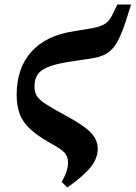

<svg xmlns="http://www.w3.org/2000/svg" viewBox="-20 -617 594 841"><path d="M201 10Q146 -21 113.5 -50.5Q81 -80 67 -116Q53 -152 53 -201Q53 -319 117.5 -390.5Q182 -462 303 -480L363 -490Q412 -497 435.5 -510Q459 -523 472 -552L494 -597H554L539 -549Q517 -477 496.5 -438.5Q476 -400 448 -383Q420 -366 374 -360L307 -350Q241 -341 202.5 -328Q164 -315 147.5 -294Q131 -273 131 -238Q131 -215 140.5 -198Q150 -181 180 -161.5Q210 -142 269 -110Q346 -69 377 -37Q408 -5 408 34Q408 77 377 115.5Q346 154 275 204L250 180Q278 132 278 96Q278 69 263 52Q248 35 201 10Z"/></svg>

Font: Source Serif Pro
Style: Bold Italic
Weight: 700
Italic angle: -12°
Designer: Frank Grießhammer
Foundry: Adobe Systems Incorporated
Version: Version 3.001;hotconv 1.0.111;makeotfexe 2.5.65597